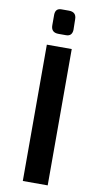

<svg xmlns="http://www.w3.org/2000/svg" viewBox="-97 -917 473 957"><g transform="rotate(10 139.5 -438.0)"><path d="M171 -876Q209 -876 209 -839L210 -785Q208 -753 178 -753H140Q102 -753 102 -790V-844Q103 -876 133 -876ZM92 0V-690H218V0Z"/></g></svg>

Font: Taylor Sans Upright Semi Bold
Style: Regular
Weight: 600
Italic angle: -8°
Designer: Natanael Gama
Version: Version 1.001 September 8, 2015